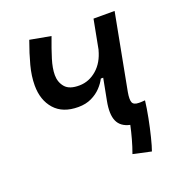

<svg xmlns="http://www.w3.org/2000/svg" viewBox="-125 -632 836 894"><g transform="rotate(-20 293.0 -185.0)"><path d="M476.6 156.7 387.2 137.2Q398.9 105.5 408.4 70.8Q418 36.1 424.3 5.9Q378.9 -3.9 363.5 -38.6Q348.1 -73.2 360.4 -136.7L380.9 -243.7H369.1Q358.9 -223.1 339.6 -202.6Q320.3 -182.1 292 -168.5Q263.7 -154.8 226.1 -154.8Q149.4 -154.8 109.1 -200.2Q68.8 -245.6 68.8 -318.4Q68.8 -364.7 82.3 -415.8Q95.7 -466.8 117.7 -527.3L221.2 -508.3Q199.7 -451.2 186.5 -408.2Q173.3 -365.2 173.3 -332Q173.3 -296.4 194.6 -271.5Q215.8 -246.6 266.6 -247.6Q313.5 -248.5 351.6 -281.5Q389.6 -314.5 404.8 -373L404.3 -369.1L432.6 -517.6H537.1L465.8 -141.6Q459.5 -106 465.6 -91.3Q471.7 -76.7 497.6 -76.7Q502.4 -76.7 507.8 -76.7Q518.6 -77.6 527.8 -78.1Q523.4 -40.5 514.4 5.6Q505.4 51.8 495.1 92.8Q484.9 133.8 476.6 156.7Z"/></g></svg>

Font: Cascadia Mono
Style: Italic
Weight: 400
Italic angle: -10°
Monospace: yes
Designer: Aaron Bell
Foundry: Saja Typeworks
Version: Version 2404.023; ttfautohint (v1.8.4)